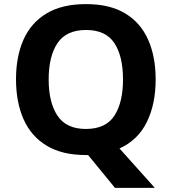

<svg xmlns="http://www.w3.org/2000/svg" viewBox="-20 -745 836 935"><path d="M738 -358Q738 -238 695 -150.5Q652 -63 562 -22L734 170H540L409 10H398Q282 10 206.5 -36Q131 -82 94.5 -165Q58 -248 58 -359Q58 -470 94.5 -552Q131 -634 206.5 -679.5Q282 -725 399 -725Q515 -725 590 -679.5Q665 -634 701.5 -551.5Q738 -469 738 -358ZM217 -358Q217 -246 260 -181.5Q303 -117 398 -117Q495 -117 537 -181.5Q579 -246 579 -358Q579 -471 537 -535Q495 -599 399 -599Q303 -599 260 -535Q217 -471 217 -358Z"/></svg>

Font: Noto Sans Duployan
Style: Bold
Weight: 700
Designer: David Corbett
Foundry: David Corbett
Version: Version 3.001